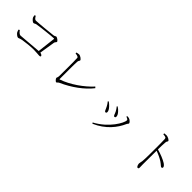

<svg xmlns="http://www.w3.org/2000/svg" viewBox="276 -2068 3439 3439"><g transform="rotate(45 1995.0 -348.5)"><path d="M173 -208C175 -197 184 -170 192 -156C204 -136 246 -99 268 -99C287 -99 296 -113 352 -123C415 -134 541 -148 621 -148C693 -148 732 -140 760 -140C786 -140 795 -144 795 -158C795 -173 768 -189 741 -193C760 -317 782 -455 789 -493C794 -517 816 -524 816 -542C816 -559 765 -599 742 -599C727 -599 720 -583 688 -579C624 -571 331 -542 282 -542C247 -542 231 -579 216 -602L194 -594C195 -582 199 -557 203 -547C210 -527 254 -481 279 -481C294 -481 314 -498 330 -501C404 -515 688 -546 731 -546C738 -546 741 -543 740 -536C735 -478 716 -318 700 -193C595 -187 311 -158 277 -158C239 -158 214 -195 194 -220Z M1196 -651 1197 -630C1263 -623 1274 -607 1275 -596C1281 -521 1277 -190 1277 -139C1277 -100 1263 -88 1263 -78C1263 -61 1298 -18 1317 -18C1333 -18 1336 -40 1364 -52C1577 -147 1767 -285 1888 -439L1867 -460C1739 -318 1521 -163 1328 -99C1321 -97 1320 -98 1320 -105C1320 -194 1319 -489 1324 -545C1327 -578 1345 -586 1345 -599C1345 -621 1288 -662 1255 -662C1241 -662 1219 -658 1196 -651Z M2389 -481C2411 -455 2427 -429 2441 -403C2465 -358 2467 -318 2491 -318C2506 -318 2516 -327 2516 -345C2516 -374 2498 -404 2473 -431C2453 -454 2431 -473 2402 -491ZM2301 48C2536 -54 2668 -224 2737 -380C2748 -403 2762 -407 2762 -422C2762 -441 2722 -478 2691 -486C2675 -490 2660 -489 2647 -490L2641 -473C2683 -457 2696 -446 2696 -432C2696 -367 2561 -116 2288 29ZM2212 -430C2232 -407 2250 -380 2265 -350C2294 -297 2295 -262 2322 -262C2337 -262 2344 -274 2344 -291C2344 -316 2327 -348 2293 -384C2276 -402 2251 -426 2226 -442Z M3332 -740 3333 -717C3390 -712 3409 -707 3411 -676C3415 -624 3414 -522 3414 -443C3414 -360 3415 -185 3407 -111C3403 -75 3394 -59 3394 -39C3394 -21 3407 34 3432 34C3447 34 3456 26 3456 10C3456 -8 3454 -36 3454 -78L3456 -423C3529 -397 3591 -367 3641 -334C3694 -298 3709 -272 3729 -272C3744 -272 3751 -284 3751 -296C3751 -317 3726 -340 3701 -357C3646 -392 3550 -431 3456 -457C3456 -510 3458 -591 3463 -643C3466 -674 3482 -676 3482 -692C3482 -712 3423 -745 3384 -745C3370 -745 3356 -743 3332 -740Z"/></g></svg>

Font: Noto Serif CJK SC ExtraLight
Style: Regular
Weight: 200
Designer: Ryoko NISHIZUKA 西塚涼子 (kana & ideographs); Frank Grießhammer (Latin, Greek & Cyrillic); Wenlong ZHANG 张文龙 (bopomofo); San
Foundry: Adobe
Version: Version 2.001;hotconv 1.1.0;makeotfexe 2.6.0